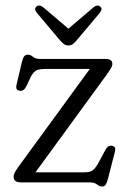

<svg xmlns="http://www.w3.org/2000/svg" viewBox="-20 -664 462 699"><path d="M365 -387.5 109 -36.5H282.5Q307.5 -36.5 317 -43.5Q326.5 -50.5 337 -68.5L362.5 -116Q368.5 -127 373.8 -130.5Q379 -134 386 -133.5Q403.5 -131.5 398.5 -112L373.5 -15Q369.5 1 365 8Q360.5 15 352 15Q341.5 15 333 7.5Q324.5 0 304.5 0H56Q29.5 0 29.5 -20.5Q29.5 -27 33 -34.5Q36.5 -42 48 -58L307 -413H148.5Q123 -413 112.5 -407.8Q102 -402.5 92.5 -385L76 -350Q66.5 -331.5 52.5 -333.5Q35.5 -335.5 40 -354.5L59.5 -437.5Q63.5 -453.5 68.2 -459.2Q73 -465 81 -465Q91.5 -465 100 -457.2Q108.5 -449.5 127 -449.5H364.5Q389 -449.5 389 -431Q389 -424.5 384 -415.8Q379 -407 365 -387.5ZM258.5 -516.5Q251 -508 244.8 -503.2Q238.5 -498.5 229.5 -498.5Q220 -498.5 213.2 -503.2Q206.5 -508 199 -516.5L114 -617.5Q102.5 -631.5 113 -640.5Q123.5 -648.5 138 -637L229 -559.5L320 -637Q334.5 -648.5 344.5 -640.5Q355 -632 343.5 -617.5Z"/></svg>

Font: Fraunces 72pt S100 Light
Style: Regular
Weight: 300
Version: Version 1.000; ttfautohint (v1.8.3)